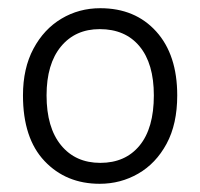

<svg xmlns="http://www.w3.org/2000/svg" viewBox="-20 -764 488 468"><path d="M223 -316Q141 -316 88.5 -371.5Q36 -427 36 -531.5Q36 -597.5 61.5 -645.2Q87 -693 129.8 -718.5Q172.5 -744 224.5 -744Q309.5 -744 360.8 -687.2Q412 -630.5 412 -531.5Q412 -461.5 386 -413.5Q360 -365.5 317 -340.8Q274 -316 223 -316ZM224.5 -367Q285.5 -367 320.2 -409.2Q355 -451.5 355 -531.5Q355 -609 320.2 -651Q285.5 -693 223 -693Q163.5 -693 128.5 -650.5Q93.5 -608 93.5 -531.5Q93.5 -453 128.8 -410Q164 -367 224.5 -367Z"/></svg>

Font: Spline Sans Light
Style: Regular
Weight: 300
Designer: Eben Sorkin, Mirko Velimirovic
Foundry: Sorkin Type
Version: Version 1.000; ttfautohint (v1.8.3)